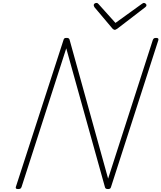

<svg xmlns="http://www.w3.org/2000/svg" viewBox="-20 -1273 1099 1307"><path d="M103 14Q83 14 88 -1L412 -1000Q414 -1008 418 -1011.5Q422 -1015 432 -1015Q441 -1015 445.5 -1013Q450 -1011 453 -1005L716 -57L1020 -1000Q1023 -1008 1027.5 -1011.5Q1032 -1015 1043 -1015Q1062 -1015 1058 -1000L736 -1Q734 7 729.5 10.5Q725 14 716 14Q707 14 702 11.5Q697 9 695 3L431 -944L127 -1Q124 7 119.5 10.5Q115 14 103 14ZM959 -1253Q966 -1253 971.5 -1248Q977 -1243 977 -1238Q977 -1234 975.5 -1231Q974 -1228 969 -1224L779 -1078Q772 -1074 768.5 -1072Q765 -1070 761 -1070Q757 -1070 754 -1072Q751 -1074 746 -1078L623 -1224Q622 -1227 620 -1230.5Q618 -1234 618 -1237Q618 -1245 624 -1249Q630 -1253 637 -1253Q641 -1253 644 -1251.5Q647 -1250 651 -1245L766 -1117L942 -1244Q951 -1250 953.5 -1251.5Q956 -1253 959 -1253Z"/></svg>

Font: Playwrite BE VLG Thin
Style: Regular
Weight: 250
Designer: Veronika Burian, José Scaglione
Foundry: TypeTogether
Version: Version 1.002